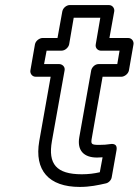

<svg xmlns="http://www.w3.org/2000/svg" viewBox="-20 -703 547 758"><path d="M303 -15C202 -15 169 -56 185 -146L235 -425C238 -440 225 -450 214 -450H154L164 -503H223C238 -503 251 -517 253 -528L271 -633H376L358 -528C355 -513 367 -503 378 -503H452L443 -450H369C354 -450 342 -436 340 -425L293 -161C284 -109 311 -81 363 -81C370 -81 380 -82 385 -82L374 -23C352 -18 330 -15 303 -15ZM295 35C335 35 367 28 398 21C408 19 419 9 421 -3L440 -110C445 -139 420 -135 414 -134C403 -132 388 -131 372 -131C339 -131 338 -134 343 -161L385 -400H459C470 -400 486 -410 489 -425L507 -528C509 -539 501 -553 486 -553H412L431 -658C433 -669 425 -683 410 -683H255C244 -683 229 -673 226 -658L207 -553H148C137 -553 121 -543 118 -528L100 -425C98 -414 106 -400 121 -400H180L135 -146C115 -31 172 35 295 35Z"/></svg>

Font: Asimov
Style: WidOuIt
Weight: 500
Designer: Google
Version: Version 2.000980; 2014